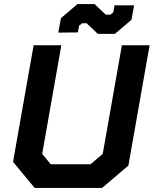

<svg xmlns="http://www.w3.org/2000/svg" viewBox="-20 -922 754 942"><path d="M44 -128 145 -700H281L187 -167L229 -116H424L484 -167L578 -700H714L610 -110L481 0H150ZM405 -808H383L368 -796L362 -763L266 -762L279 -833L360 -902H444L499 -850H522L536 -862L542 -896H638L625 -825L544 -756H460Z"/></svg>

Font: Chakra Petch
Style: Bold Italic
Weight: 700
Italic angle: -10°
Designer: Katatrad Aksorn Co.,Ltd.
Foundry: Cadson Demak Co.,Ltd.
Version: Version 1.000; ttfautohint (v1.6)